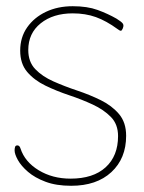

<svg xmlns="http://www.w3.org/2000/svg" viewBox="-20 -587 462 618"><path d="M27 -103Q27 -109 28.5 -114Q30 -119 36 -119Q43 -119 46 -109Q60 -66 104.5 -39Q149 -12 207 -12Q280 -12 320 -48.5Q360 -85 360 -149Q360 -187 337 -210.5Q314 -234 278.5 -250.5Q243 -267 202.5 -280.5Q162 -294 126 -311.5Q90 -329 67.5 -355.5Q45 -382 45 -424Q45 -467 67.5 -499Q90 -531 128 -549Q166 -567 214 -567Q261 -567 294 -555Q327 -543 355 -527Q371 -517 375 -511.5Q379 -506 376 -498L375 -495Q372 -488 369 -488Q366 -488 363.5 -490Q361 -492 359 -493Q322 -520 288.5 -532Q255 -544 214 -544Q151 -544 111 -512Q71 -480 71 -426Q71 -388 93.5 -364.5Q116 -341 152 -325Q188 -309 228.5 -295.5Q269 -282 304.5 -264.5Q340 -247 363 -220Q386 -193 386 -150Q386 -77 338.5 -33Q291 11 209 11Q161 11 126.5 -2Q92 -15 70 -34Q48 -53 37.5 -72Q27 -91 27 -103Z"/></svg>

Font: Zain ExtraLight
Style: Regular
Weight: 200
Designer: Zain,Boutros
Foundry: Mobile Telecommunications Company (Zain), 2024
Version: Version 1.51; ttfautohint (v1.8.4)